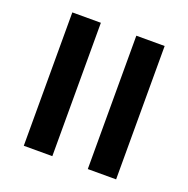

<svg xmlns="http://www.w3.org/2000/svg" viewBox="-111 -703 793 809"><g transform="rotate(20 286.0 -299.0)"><path d="M366 0V-598H493V0ZM79 0V-598H207V0Z"/></g></svg>

Font: Noto Sans Hebrew SemiBold
Style: Regular
Weight: 600
Designer: Monotype Design Team
Foundry: Monotype Imaging Inc.
Version: Version 2.003